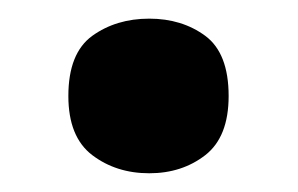

<svg xmlns="http://www.w3.org/2000/svg" viewBox="-20 -174 321 207"><path d="M53.7 -70.5Q53.7 -116.6 79.4 -135.3Q105.2 -153.9 140.9 -153.9Q176.2 -153.9 201.4 -135.3Q226.5 -116.6 226.5 -70.5Q226.5 -26.4 201.4 -6.8Q176.2 12.8 140.9 12.8Q105.2 12.8 79.4 -6.8Q53.7 -26.4 53.7 -70.5Z"/></svg>

Font: Noto Sans Symbols
Style: Regular
Weight: 400
Designer: Monotype Design Team
Foundry: Monotype Imaging Inc.
Version: Version 2.002